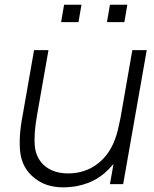

<svg xmlns="http://www.w3.org/2000/svg" viewBox="-20 -773 648 806"><path d="M309.5 -680H236.5L249 -753H322ZM502 -680H429L441.5 -753H514.5ZM596 -562.5 497 0H441.5L456.5 -84.5Q436.5 -61.5 417.5 -45Q385.5 -18 346 -3.8Q306.5 10.5 267.5 12.5Q264 13 258.5 13.2Q253 13.5 246 13.5Q171 13.5 123 -27Q73.5 -67 65 -133Q57.5 -198.5 75 -288.5L123 -562.5H183.5L135.5 -289.5Q121 -208.5 126.5 -156.5Q132.5 -105 171 -74Q208 -45 267.5 -45Q301 -45 332.5 -55.2Q364 -65.5 389.5 -85.5Q438.5 -122.5 462.5 -187.5Q469 -204.5 474.5 -226.5Q480 -248.5 485.5 -276L535.5 -562.5Z"/></svg>

Font: Russisch Sans Light
Style: Italic
Weight: 300
Italic angle: -10°
Designer: Michael Sharanda (font) & Cristiano Sobral (main changes)
Foundry: Michael Sharanda
Version: Version 2.00;September 8, 2020;FontCreator 13.0.0.2681 64-bi